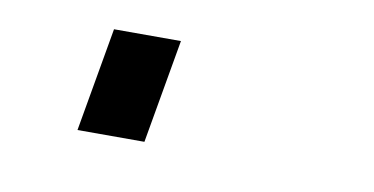

<svg xmlns="http://www.w3.org/2000/svg" viewBox="-33 -11 567 291"><g transform="rotate(10 250.0 134.0)"><path d="M96 214 124 54H227L199 214Z"/></g></svg>

Font: Iosevka SS08
Style: Bold Italic
Weight: 700
Italic angle: -10°
Monospace: yes
Designer: Belleve Invis
Foundry: Belleve Invis
Version: 2.1.0; ttfautohint (v1.8.2)